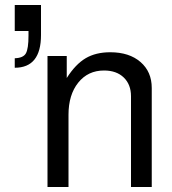

<svg xmlns="http://www.w3.org/2000/svg" viewBox="-20 -748 687 768"><path d="M170 -524H247V-436Q282 -491 322.5 -515Q363 -539 421 -539Q497 -539 542 -500Q587 -461 587 -396V0H504V-363Q504 -410 475 -438Q446 -466 396 -466Q332 -466 293 -417.5Q254 -369 254 -289V0H170ZM39 -728H144V-608Q144 -477 39 -477V-515Q73 -516 83.5 -534.5Q94 -553 94 -606V-624H39Z"/></svg>

Font: ColatingCofangSans
Style: Regular
Weight: 400
Foundry: GNU
Version: Version 412.227;June 27, 2022;FontCreator 11.0.0.2412 32-bit